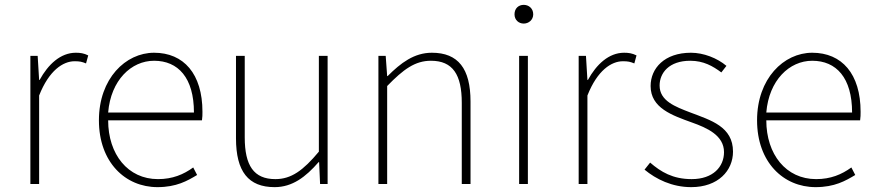

<svg xmlns="http://www.w3.org/2000/svg" viewBox="-20 -757 3603 790"><path d="M105 0H141V-364C182 -468 240 -505 287 -505C308 -505 317 -503 334 -496L343 -529C325 -538 310 -540 292 -540C229 -540 178 -492 143 -428H141L135 -527H105Z M628 13C706 13 751 -13 791 -37L775 -68C735 -39 690 -20 630 -20C506 -20 425 -122 425 -262H811C813 -274 813 -286 813 -297C813 -453 736 -540 614 -540C497 -540 387 -434 387 -262C387 -90 495 13 628 13ZM425 -294C436 -427 520 -507 614 -507C713 -507 778 -437 778 -294Z M951 -527V-188C951 -51 1002 13 1110 13C1183 13 1238 -29 1291 -90H1293L1297 0H1328V-527H1292V-133C1227 -55 1178 -20 1113 -20C1024 -20 987 -76 987 -192V-527Z M1537 -527V0H1573V-403C1640 -472 1688 -507 1753 -507C1843 -507 1880 -450 1880 -334V0H1916V-339C1916 -475 1865 -540 1757 -540C1684 -540 1629 -498 1575 -444H1573L1567 -527Z M2116 0H2152V-527H2116ZM2135 -660C2155 -660 2174 -675 2174 -698C2174 -723 2155 -737 2135 -737C2114 -737 2097 -723 2097 -698C2097 -675 2114 -660 2135 -660Z M2361 0H2397V-364C2438 -468 2496 -505 2543 -505C2564 -505 2573 -503 2590 -496L2599 -529C2581 -538 2566 -540 2548 -540C2485 -540 2434 -492 2399 -428H2397L2391 -527H2361Z M2824 13C2935 13 2996 -55 2996 -133C2996 -236 2905 -262 2821 -294C2758 -318 2694 -342 2694 -405C2694 -457 2733 -507 2820 -507C2875 -507 2913 -485 2948 -459L2969 -486C2931 -518 2875 -540 2823 -540C2714 -540 2657 -476 2657 -403C2657 -312 2747 -282 2827 -253C2889 -231 2959 -200 2959 -131C2959 -71 2914 -20 2826 -20C2748 -20 2699 -50 2655 -88L2632 -59C2679 -20 2745 13 2824 13Z M3336 13C3414 13 3459 -13 3499 -37L3483 -68C3443 -39 3398 -20 3338 -20C3214 -20 3133 -122 3133 -262H3519C3521 -274 3521 -286 3521 -297C3521 -453 3444 -540 3322 -540C3205 -540 3095 -434 3095 -262C3095 -90 3203 13 3336 13ZM3133 -294C3144 -427 3228 -507 3322 -507C3421 -507 3486 -437 3486 -294Z"/></svg>

Font: Kinto Sans Thin
Style: Regular
Weight: 100
Designer: Authors: Ryoko NISHIZUKA  (kana & ideographs); Paul D. Hunt (Latin, Greek & Cyrillic); Wenlong ZHANG  (bopomofo); Sandol
Foundry: Adobe Systems Incorporated, ookami Inc.
Version: Version 0.001